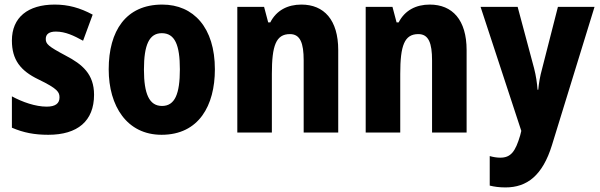

<svg xmlns="http://www.w3.org/2000/svg" viewBox="-20 -579 2620 839"><path d="M391 -165C391 -255 340 -298 267 -336C190 -377 180 -387 180 -409C180 -430 195 -441 224 -441C266 -441 303 -423 343 -401L385 -515C329 -545 278 -559 219 -559C102 -559 32 -503 32 -402C32 -318 69 -270 148 -232C233 -191 240 -176 240 -153C240 -127 222 -113 184 -113C135 -113 78 -133 32 -158V-21C83 1 131 10 191 10C319 10 391 -50 391 -165Z M919 -276C919 -458 826 -559 689 -559C530 -559 455 -444 455 -276C455 -115 535 10 686 10C849 10 919 -118 919 -276ZM609 -275C609 -383 632 -434 687 -434C744 -434 766 -383 766 -276C766 -168 744 -116 688 -116C632 -116 609 -169 609 -275Z M1297 -559C1237 -559 1188 -534 1161 -481H1152L1134 -549H1017V0H1168V-256C1168 -380 1186 -430 1247 -430C1292 -430 1307 -391 1307 -315V0H1458V-360C1458 -492 1396 -559 1297 -559Z M1858 -559C1798 -559 1749 -534 1722 -481H1713L1695 -549H1578V0H1729V-256C1729 -380 1747 -430 1808 -430C1853 -430 1868 -391 1868 -315V0H2019V-360C2019 -492 1957 -559 1858 -559Z M2080 -549 2258 -7 2253 13C2232 84 2212 110 2166 110C2150 110 2134 107 2120 103V232C2140 237 2162 240 2189 240C2283 240 2351 188 2392 55L2578 -549H2418L2349 -279C2339 -243 2335 -216 2332 -187H2329C2327 -216 2322 -249 2314 -280L2242 -549Z"/></svg>

Font: Noto Sans Gujarati Condensed ExtraBold
Style: Regular
Weight: 800
Width: 3
Designer: Jelle Bosma - Monotype Design Team, Universal Thirst
Foundry: Monotype Imaging Inc.
Version: Version 2.106